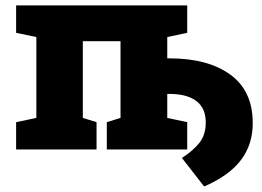

<svg xmlns="http://www.w3.org/2000/svg" viewBox="-20 -548 959 704"><path d="M728.5 135.7 647 31.2Q686.5 5.9 710.2 -23.2Q733.9 -52.2 734.4 -96.2Q735.4 -149.9 700.9 -176.8Q666.5 -203.6 602.1 -203.6H593.3V-115.7L666.5 -100.1V0H371.6V-100.1L421.9 -115.7V-397H283.7V-115.7L334 -100.1V0H39.1V-100.1L113.3 -115.7V-412.1L39.1 -427.7V-528.3H666.5V-427.7L593.3 -412.1V-334H602.1Q741.7 -334 823.7 -274.9Q905.8 -215.8 906.7 -99.6Q907.7 -20 864 38.1Q820.3 96.2 728.5 135.7Z"/></svg>

Font: Roboto Slab Black
Style: Regular
Weight: 900
Designer: Google
Version: Version 2.000; ttfautohint (v1.8.1.43-b0c9)